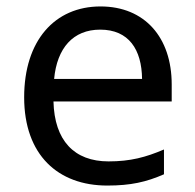

<svg xmlns="http://www.w3.org/2000/svg" viewBox="-20 -566 604 596"><path d="M292 -546C150 -546 55 -440 55 -264C55 -85 160 10 313 10C386 10 434 -1 489 -25V-102C433 -78 385 -65 317 -65C210 -65 149 -130 146 -251H513V-304C513 -450 429 -546 292 -546ZM291 -474C380 -474 420 -412 421 -321H148C157 -417 207 -474 291 -474Z"/></svg>

Font: Noto Sans Buginese
Style: Regular
Weight: 400
Designer: Monotype Design Team
Foundry: Monotype Imaging Inc.
Version: Version 2.002